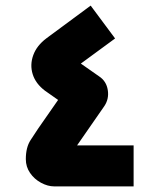

<svg xmlns="http://www.w3.org/2000/svg" viewBox="-20 -664 568 684"><path d="M456 0H173Q150 0 126 -13Q102 -26 87 -48Q72 -70 72 -97Q72 -139 89 -165Q106 -191 116 -206L187 -308L140 -341Q107 -366 96.5 -399.5Q86 -433 98.5 -467.5Q111 -502 146 -528L303 -644L390 -527L251 -425Q251 -429 251.5 -436.5Q252 -444 253 -448L333 -392Q359 -375 364 -343Q369 -311 351 -285L224 -102Q223 -106 221 -115.5Q219 -125 217 -134.5Q215 -144 214 -146H456Z"/></svg>

Font: Mada
Style: Bold
Weight: 700
Designer: Khaled Hosny
Version: Version 1.5